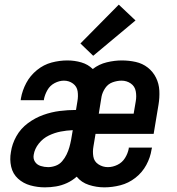

<svg xmlns="http://www.w3.org/2000/svg" viewBox="-20 -798 760 826"><path d="M173 8Q197 8 221 4Q245 0 268 -10.5Q291 -21 310 -38Q330 -13 362.5 -2.5Q395 8 429 8Q463 8 498 -1Q533 -10 562.5 -33Q592 -56 609.5 -88.5Q627 -121 632 -155L634 -163H534Q534 -161 534 -159Q530 -138 518 -118.5Q506 -99 485.5 -89Q465 -79 444 -79Q422 -79 403.5 -91Q385 -103 381.5 -124.5Q378 -146 382 -168L391 -222H641L662 -348Q667 -378 665.5 -408Q664 -438 651 -464Q638 -490 615.5 -507.5Q593 -525 564 -531.5Q535 -538 504 -538Q473 -538 439.5 -530Q406 -522 379 -501Q359 -521 330 -529.5Q301 -538 270 -538Q236 -538 202 -529Q168 -520 139 -496.5Q110 -473 93 -441Q76 -409 70 -375Q70 -371 69 -367H169V-371Q173 -391 184 -410.5Q195 -430 215 -440.5Q235 -451 255 -451Q277 -451 294 -438.5Q311 -426 314 -405Q317 -384 313 -362L307 -325Q272 -325 236.5 -320.5Q201 -316 166 -303.5Q131 -291 100 -268Q69 -245 50.5 -212Q32 -179 27 -144Q21 -112 28 -81Q35 -50 57.5 -29.5Q80 -9 110.5 -0.5Q141 8 173 8ZM405 -309 417 -383Q421 -402 433 -419.5Q445 -437 464.5 -444Q484 -451 503 -451Q525 -451 542.5 -439Q560 -427 564 -405.5Q568 -384 564 -362L555 -309ZM187 -79Q171 -79 155 -84Q139 -89 130.5 -102Q122 -115 125 -132Q129 -158 147 -180.5Q165 -203 190 -215Q215 -227 241 -232Q267 -237 293 -238L286 -197Q283 -181 278.5 -165Q274 -149 266.5 -133.5Q259 -118 247.5 -104.5Q236 -91 219.5 -85Q203 -79 187 -79ZM381 -558 563 -710 491 -778 326 -611Z"/></svg>

Font: Iosevka Sparkle Medium
Style: Italic
Weight: 500
Italic angle: -9°
Designer: Belleve Invis
Foundry: Belleve Invis
Version: Version 4.5.0; ttfautohint (v1.8.3)